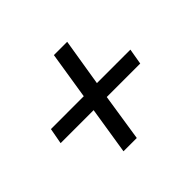

<svg xmlns="http://www.w3.org/2000/svg" viewBox="-125 -699 868 868"><g transform="rotate(-45 308.5 -265.0)"><path d="M45 -227 59 -303H269L305 -530H390L353 -303H567L554 -227H340L305 0H220L256 -227Z"/></g></svg>

Font: Bitter
Style: Italic
Weight: 400
Italic angle: -9°
Designer: Sol Matas
Foundry: Sol Matas
Version: Version 1.001